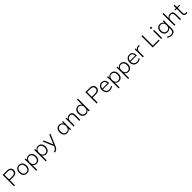

<svg xmlns="http://www.w3.org/2000/svg" viewBox="1231 -4486 8463 8463"><g transform="rotate(-45 5462.5 -254.5)"><path d="M93 0H155V-309H367C512 -309 595 -384 595 -507C595 -631 512 -705 367 -705H93ZM363 -363H155V-652H363C473 -652 532 -599 532 -507C532 -415 473 -363 363 -363Z M904 8C1044 8 1134 -90 1134 -251C1134 -411 1044 -510 904 -510C763 -510 674 -411 674 -251C674 -90 763 8 904 8ZM904 -44C801 -44 736 -116 736 -251C736 -385 801 -458 904 -458C1006 -458 1072 -385 1072 -251C1072 -116 1006 -44 904 -44Z M1268 -389V216H1329V-94C1359 -30 1422 8 1503 8C1639 8 1726 -89 1726 -251C1726 -412 1638 -510 1503 -510C1421 -510 1357 -470 1328 -404L1320 -501H1260C1265 -463 1268 -425 1268 -389ZM1495 -44C1393 -44 1328 -116 1328 -251C1328 -385 1393 -458 1495 -458C1598 -458 1664 -385 1664 -251C1664 -116 1598 -44 1495 -44Z M1859 -389V216H1920V-94C1950 -30 2013 8 2094 8C2230 8 2317 -89 2317 -251C2317 -412 2229 -510 2094 -510C2012 -510 1948 -470 1919 -404L1911 -501H1851C1856 -463 1859 -425 1859 -389ZM2086 -44C1984 -44 1919 -116 1919 -251C1919 -385 1984 -458 2086 -458C2189 -458 2255 -385 2255 -251C2255 -116 2189 -44 2086 -44Z M2406 174 2421 227C2520 208 2585 169 2636 48L2868 -501H2802L2625 -68L2447 -501H2379L2593 0L2573 45C2540 121 2499 153 2406 174Z M3414 8C3493 8 3558 -30 3588 -94V0H3649V-389C3649 -425 3653 -463 3657 -501H3598L3590 -404C3561 -470 3495 -510 3414 -510C3279 -510 3192 -412 3192 -251C3192 -89 3279 8 3414 8ZM3422 -44C3320 -44 3254 -116 3254 -251C3254 -385 3320 -458 3422 -458C3524 -458 3589 -385 3589 -251C3589 -116 3524 -44 3422 -44Z M3815 -389V0H3876V-287C3876 -390 3940 -457 4041 -457C4128 -457 4168 -413 4168 -311V0H4229V-316C4229 -449 4168 -510 4049 -510C3970 -510 3907 -475 3874 -410L3867 -501H3807C3812 -463 3815 -425 3815 -389Z M4581 8C4661 8 4726 -30 4757 -96V0H4817V-736H4756V-409C4725 -472 4661 -510 4581 -510C4446 -510 4360 -412 4360 -251C4360 -89 4446 8 4581 8ZM4589 -44C4487 -44 4422 -116 4422 -251C4422 -385 4487 -458 4589 -458C4691 -458 4758 -385 4758 -251C4758 -116 4691 -44 4589 -44Z M5248 0H5310V-309H5522C5667 -309 5750 -384 5750 -507C5750 -631 5667 -705 5522 -705H5248ZM5518 -363H5310V-652H5518C5628 -652 5687 -599 5687 -507C5687 -415 5628 -363 5518 -363Z M6076 8C6149 8 6222 -17 6265 -61L6240 -106C6191 -61 6138 -44 6077 -44C5959 -44 5889 -115 5889 -248H6273V-276C6273 -420 6196 -510 6064 -510C5924 -510 5829 -407 5829 -249C5829 -87 5924 8 6076 8ZM5891 -292C5903 -395 5964 -461 6063 -461C6161 -461 6214 -398 6218 -292Z M6404 -389V216H6465V-94C6495 -30 6558 8 6639 8C6775 8 6862 -89 6862 -251C6862 -412 6774 -510 6639 -510C6557 -510 6493 -470 6464 -404L6456 -501H6396C6401 -463 6404 -425 6404 -389ZM6631 -44C6529 -44 6464 -116 6464 -251C6464 -385 6529 -458 6631 -458C6734 -458 6800 -385 6800 -251C6800 -116 6734 -44 6631 -44Z M6995 -389V216H7056V-94C7086 -30 7149 8 7230 8C7366 8 7453 -89 7453 -251C7453 -412 7365 -510 7230 -510C7148 -510 7084 -470 7055 -404L7047 -501H6987C6992 -463 6995 -425 6995 -389ZM7222 -44C7120 -44 7055 -116 7055 -251C7055 -385 7120 -458 7222 -458C7325 -458 7391 -385 7391 -251C7391 -116 7325 -44 7222 -44Z M7801 8C7874 8 7947 -17 7990 -61L7965 -106C7916 -61 7863 -44 7802 -44C7684 -44 7614 -115 7614 -248H7998V-276C7998 -420 7921 -510 7789 -510C7649 -510 7554 -407 7554 -249C7554 -87 7649 8 7801 8ZM7616 -292C7628 -395 7689 -461 7788 -461C7886 -461 7939 -398 7943 -292Z M8128 -384V0H8189V-308C8189 -378 8245 -455 8337 -455C8356 -455 8372 -454 8387 -449L8389 -504C8375 -508 8361 -510 8343 -510C8281 -510 8216 -479 8187 -415L8181 -501H8121C8126 -463 8128 -422 8128 -384Z M8743 0H9172V-55H8805V-705H8743Z M9271 0H9332V-501H9271ZM9261 -624H9343V-700H9261Z M9715 223C9855 223 9929 149 9929 5V-389C9929 -425 9932 -463 9937 -501H9877L9869 -404C9840 -470 9774 -510 9692 -510C9554 -510 9467 -413 9467 -261C9467 -108 9554 -11 9692 -11C9773 -11 9838 -49 9868 -113V14C9868 116 9815 171 9714 171C9639 171 9585 154 9522 108L9500 155C9558 201 9630 223 9715 223ZM9699 -63C9595 -63 9529 -136 9529 -261C9529 -386 9595 -458 9699 -458C9802 -458 9868 -386 9868 -261C9868 -136 9802 -63 9699 -63Z M10094 0H10155V-289C10155 -390 10221 -457 10321 -457C10410 -457 10447 -413 10447 -313V0H10508V-318C10508 -446 10451 -510 10330 -510C10253 -510 10188 -477 10155 -413V-736H10094Z M10833 8C10858 8 10885 4 10902 -4V-58C10887 -51 10866 -45 10840 -45C10781 -45 10756 -80 10756 -164V-452H10904V-501H10756V-661L10695 -641V-501H10595V-452H10695V-155C10695 -45 10744 8 10833 8Z"/></g></svg>

Font: Poppy and Pepper Light
Style: Regular
Weight: 300
Designer: Thy Ha
Foundry: Thy Ha
Version: Version 0.001;Glyphs 3.2 (3227)